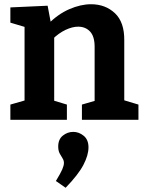

<svg xmlns="http://www.w3.org/2000/svg" viewBox="-20 -566 684 907"><path d="M29 0V-72L113 -96L96 -76V-457L113 -434L29 -459V-531L205 -539L223 -443L205 -450Q253 -499 307 -522.5Q361 -546 410 -546Q478 -546 523 -503.5Q568 -461 567 -375V-76L554 -96L634 -72V0H367V-72L443 -94L427 -73V-345Q427 -394 405.5 -417Q384 -440 349 -440Q322 -440 290 -425Q258 -410 227 -380L236 -401V-73L223 -94L296 -72V0ZM290 321 244 289Q266 253 274 234.5Q282 216 282 204Q282 192 275.5 182Q269 172 262 159Q255 146 255 126Q255 92 277 74.5Q299 57 326 57Q353 57 375.5 75.5Q398 94 398 130Q398 167 374 213Q350 259 290 321Z"/></svg>

Font: Bitter Thin
Style: Bold
Weight: 700
Version: Version 3.021